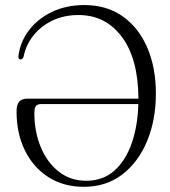

<svg xmlns="http://www.w3.org/2000/svg" viewBox="-20 -729 672 760"><path d="M45.5 -287.5Q45.5 -315 56 -326.8Q66.5 -338.5 89.5 -338.5H528Q527 -497 462.2 -583.2Q397.5 -669.5 291 -669.5Q233 -669.5 187.2 -647.5Q141.5 -625.5 112 -588.2Q82.5 -551 73.5 -505Q69.5 -493.5 61.5 -494Q52 -494 53 -507Q59.5 -562.5 94.2 -608.5Q129 -654.5 185.5 -681.8Q242 -709 314 -709Q402.5 -709 465.8 -664.2Q529 -619.5 563 -540.5Q597 -461.5 597 -358.5Q597 -254 562.2 -170.5Q527.5 -87 463.8 -38.2Q400 10.5 312 10.5Q231.5 10.5 171.5 -28Q111.5 -66.5 78.5 -133.8Q45.5 -201 45.5 -287.5ZM116 -281.5Q116 -208 141.2 -147Q166.5 -86 212.5 -49.8Q258.5 -13.5 321.5 -13.5Q388.5 -13.5 433.5 -54.2Q478.5 -95 502 -164Q525.5 -233 527.5 -317H142.5Q128 -317 122 -309Q116 -301 116 -281.5Z"/></svg>

Font: Fraunces 144pt Soft Light
Style: Regular
Weight: 300
Version: Version 1.000;[0bf87f6ff]